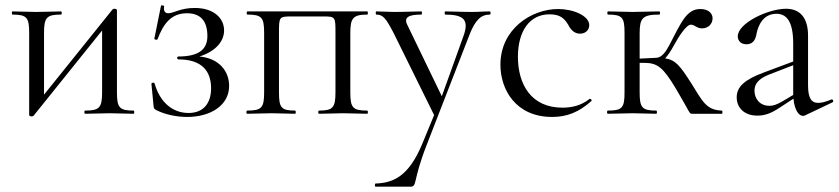

<svg xmlns="http://www.w3.org/2000/svg" viewBox="-20 -429 3162 724"><path d="M100 10C103 10 104 9 107 7L365 -314V-81C365 -23 355 -12 301 -12C297 -12 297 0 301 0L394 -2L484 0C487 0 487 -12 484 -12C430 -12 421 -23 421 -81V-391C421 -394 416 -396 411 -396C408 -396 405 -394 404 -393L146 -72V-305C146 -363 156 -374 210 -374C214 -374 214 -386 210 -386C187 -386 155 -384 117 -384C81 -384 52 -386 27 -386C24 -386 24 -374 27 -374C81 -374 90 -363 90 -305V5C90 8 95 10 100 10Z M691 -3C630 -3 583 -44 563 -114C561 -120 551 -117 551 -113L559 -30C560 -20 561 -18 571 -13C599 1 641 12 686 12C773 12 844 -31 844 -105C844 -161 806 -209 732 -216C790 -234 825 -271 825 -314C825 -360 787 -399 714 -399C660 -399 635 -379 614 -379C605 -379 595 -385 599 -405C600 -408 588 -411 587 -407L562 -283C561 -280 572 -277 574 -281C597 -342 627 -379 685 -379C737 -379 762 -349 762 -293C762 -246 734 -216 653 -216C646 -216 647 -205 653 -205C742 -205 776 -160 776 -96C776 -43 750 -3 691 -3Z M1365 -12C1310 -12 1301 -23 1301 -81V-303C1301 -360 1310 -374 1365 -374C1368 -374 1368 -386 1365 -386H913C909 -386 909 -374 913 -374C967 -374 976 -363 976 -305V-81C976 -23 967 -12 912 -12C908 -12 908 0 912 0L1005 -2L1093 0C1096 0 1096 -12 1093 -12C1040 -12 1032 -23 1032 -81V-303C1032 -366 1032 -367 1081 -367H1197C1245 -367 1245 -366 1245 -305V-81C1245 -23 1235 -12 1183 -12C1179 -12 1179 0 1183 0L1274 -2L1365 0C1368 0 1368 -12 1365 -12Z M1572 114C1522 234 1465 261 1396 263C1393 263 1393 275 1396 275H1526C1555 275 1534 259 1588 120L1750 -297C1772 -354 1794 -374 1827 -374C1831 -374 1831 -386 1827 -386C1802 -386 1789 -384 1760 -384C1714 -384 1691 -386 1659 -386C1656 -386 1656 -374 1659 -374C1730 -374 1749 -353 1728 -294L1646 -66L1516 -335C1500 -366 1526 -374 1569 -374C1572 -374 1572 -386 1569 -386C1542 -386 1510 -384 1466 -384L1399 -386C1396 -386 1396 -374 1399 -374C1424 -374 1435 -361 1465 -303L1617 5Z M2062 12C2118 12 2163 -6 2210 -48C2214 -51 2207 -58 2203 -56C2172 -31 2136 -23 2101 -23C1982 -23 1933 -112 1933 -215C1933 -310 1976 -375 2052 -375C2092 -375 2108 -360 2123 -335C2132 -317 2146 -302 2167 -302C2189 -302 2202 -317 2202 -334C2202 -370 2141 -395 2085 -395C1983 -395 1867 -319 1867 -185C1867 -91 1925 12 2062 12Z M2272 0 2365 -2 2455 0C2458 0 2458 -12 2455 -12C2401 -12 2392 -23 2392 -81V-192H2408C2460 -192 2480 -175 2528 -96C2586 2 2578 0 2591 0H2702C2705 0 2705 -12 2702 -12C2642 -14 2629 -48 2586 -116C2545 -180 2528 -203 2488 -209C2498 -219 2509 -236 2519 -254C2539 -291 2568 -336 2585 -336C2600 -336 2607 -322 2627 -322C2652 -322 2667 -340 2667 -360C2667 -378 2652 -395 2621 -395C2569 -395 2549 -345 2504 -259C2491 -234 2475 -211 2454 -211L2392 -208V-303C2392 -361 2403 -374 2466 -374C2470 -374 2470 -386 2466 -386L2365 -384L2273 -386C2269 -386 2269 -374 2273 -374C2327 -374 2335 -363 2335 -305V-81C2335 -23 2327 -12 2272 -12C2268 -12 2268 0 2272 0Z M3016 6 3119 -43C3125 -46 3121 -56 3115 -54C3094 -45 3078 -41 3065 -41C3038 -41 3027 -62 3027 -108V-295C3027 -359 2999 -396 2944 -396C2877 -396 2762 -342 2762 -292C2762 -277 2772 -262 2795 -262C2823 -262 2830 -285 2833 -303C2839 -332 2857 -377 2908 -377C2946 -377 2971 -348 2971 -265V-197L2861 -156C2788 -129 2758 -102 2758 -62C2758 -24 2785 7 2836 7C2865 7 2888 -2 2920 -23L2972 -57C2976 -14 2992 8 3008 8C3012 8 3014 7 3016 6ZM2825 -87C2825 -113 2841 -132 2878 -147L2971 -183V-76V-71L2929 -46C2908 -34 2895 -30 2881 -30C2846 -30 2825 -56 2825 -87Z"/></svg>

Font: Cormorant Garamond
Style: Regular
Weight: 400
Designer: Christian Thalmann (Catharsis Fonts)
Foundry: Catharsis Fonts
Version: Version 4.002;Glyphs 3.4 (3410)